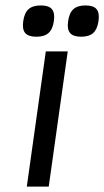

<svg xmlns="http://www.w3.org/2000/svg" viewBox="-20 -690 385 710"><path d="M160.2 0H79.1L149.4 -500H230.5ZM131.3 -669.9Q160.6 -669.9 172.1 -656Q183.6 -642.1 179.2 -611.8Q174.8 -581.5 159.4 -567.9Q144 -554.2 114.7 -554.2Q85 -554.2 73.2 -567.9Q61.5 -581.5 65.9 -611.8Q70.3 -642.6 85.7 -656.2Q101.1 -669.9 131.3 -669.9ZM296.4 -669.9Q325.7 -669.9 337.2 -656Q348.6 -642.1 344.2 -611.8Q339.8 -581.5 324.5 -567.9Q309.1 -554.2 279.8 -554.2Q250.5 -554.2 239 -568.1Q227.5 -582 231.9 -611.8Q236.3 -642.6 251.5 -656.2Q266.6 -669.9 296.4 -669.9Z"/></svg>

Font: Fivo Sans
Style: Italic
Weight: 400
Designer: Alexander Slobzheninov
Foundry: Alexander Slobzheninov
Version: 1.0